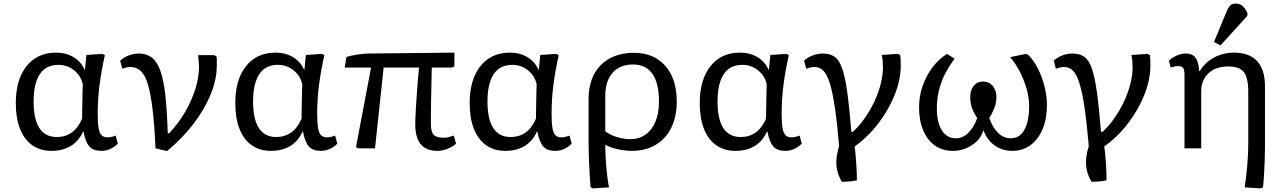

<svg xmlns="http://www.w3.org/2000/svg" viewBox="-20 -826 7134 1069"><path d="M266 14Q204 14 159.5 -17.5Q115 -49 91.5 -108.5Q68 -168 68 -252Q68 -383 128 -458Q188 -533 292 -533Q347 -533 389 -508Q431 -483 451 -438H453L461 -520L551 -526L564 -519Q555 -480 547.5 -438.5Q540 -397 534.5 -355.5Q529 -314 526.5 -273Q524 -232 524 -194Q524 -142 529 -113Q534 -84 546 -72.5Q558 -61 580 -61Q588 -61 601 -64Q614 -67 624 -71L636 -26Q617 -7 593.5 3.5Q570 14 545 14Q500 14 478 -10Q456 -34 445 -93H442Q427 -58 401.5 -34Q376 -10 342 2Q308 14 266 14ZM296 -63Q344 -63 379.5 -88.5Q415 -114 437 -165Q437 -180 437.5 -205Q438 -230 438.5 -259Q439 -288 439.5 -314Q440 -340 441 -357Q430 -405 392 -435Q354 -465 304 -465Q259 -465 228.5 -442Q198 -419 182.5 -373.5Q167 -328 167 -260Q167 -195 181.5 -151Q196 -107 224.5 -85Q253 -63 296 -63Z M910 15 846 0Q840 -130 829.5 -217Q819 -304 803.5 -356Q788 -408 764 -430.5Q740 -453 707 -453Q686 -453 661 -443L649 -488Q669 -507 697 -517.5Q725 -528 753 -528Q795 -528 824.5 -506Q854 -484 872.5 -433Q891 -382 900.5 -296.5Q910 -211 914 -84H922Q973 -138 1010 -201.5Q1047 -265 1067.5 -330Q1088 -395 1088 -453Q1088 -467 1086.5 -484Q1085 -501 1083 -519H1172L1185 -513Q1187 -505 1187 -495.5Q1187 -486 1187 -460Q1187 -385 1153.5 -302Q1120 -219 1058 -137.5Q996 -56 910 15Z M1488 14Q1426 14 1381.5 -17.5Q1337 -49 1313.5 -108.5Q1290 -168 1290 -252Q1290 -383 1350 -458Q1410 -533 1514 -533Q1569 -533 1611 -508Q1653 -483 1673 -438H1675L1683 -520L1773 -526L1786 -519Q1777 -480 1769.5 -438.5Q1762 -397 1756.5 -355.5Q1751 -314 1748.5 -273Q1746 -232 1746 -194Q1746 -142 1751 -113Q1756 -84 1768 -72.5Q1780 -61 1802 -61Q1810 -61 1823 -64Q1836 -67 1846 -71L1858 -26Q1839 -7 1815.5 3.5Q1792 14 1767 14Q1722 14 1700 -10Q1678 -34 1667 -93H1664Q1649 -58 1623.5 -34Q1598 -10 1564 2Q1530 14 1488 14ZM1518 -63Q1566 -63 1601.5 -88.5Q1637 -114 1659 -165Q1659 -180 1659.5 -205Q1660 -230 1660.5 -259Q1661 -288 1661.5 -314Q1662 -340 1663 -357Q1652 -405 1614 -435Q1576 -465 1526 -465Q1481 -465 1450.5 -442Q1420 -419 1404.5 -373.5Q1389 -328 1389 -260Q1389 -195 1403.5 -151Q1418 -107 1446.5 -85Q1475 -63 1518 -63Z M2417 14Q2353 14 2322.5 -23Q2292 -60 2292 -136Q2292 -150 2293 -174.5Q2294 -199 2296 -230.5Q2298 -262 2300.5 -298.5Q2303 -335 2306 -373.5Q2309 -412 2313 -450H2116L2068 0H1975L1962 -7L2046 -450H1899L1909 -509Q1921 -513 1937.5 -516.5Q1954 -520 1971.5 -522.5Q1989 -525 2005 -526.5Q2021 -528 2031 -528L2510 -533V-457L2497 -450H2384Q2382 -362 2381 -310.5Q2380 -259 2379.5 -230Q2379 -201 2379 -181Q2379 -161 2379 -136Q2379 -93 2394.5 -76Q2410 -59 2450 -59Q2463 -59 2474 -61.5Q2485 -64 2507 -71L2519 -26Q2508 -15 2490.5 -6Q2473 3 2454 8.5Q2435 14 2417 14Z M2793 14Q2731 14 2686.5 -17.5Q2642 -49 2618.5 -108.5Q2595 -168 2595 -252Q2595 -383 2655 -458Q2715 -533 2819 -533Q2874 -533 2916 -508Q2958 -483 2978 -438H2980L2988 -520L3078 -526L3091 -519Q3082 -480 3074.5 -438.5Q3067 -397 3061.5 -355.5Q3056 -314 3053.5 -273Q3051 -232 3051 -194Q3051 -142 3056 -113Q3061 -84 3073 -72.5Q3085 -61 3107 -61Q3115 -61 3128 -64Q3141 -67 3151 -71L3163 -26Q3144 -7 3120.5 3.5Q3097 14 3072 14Q3027 14 3005 -10Q2983 -34 2972 -93H2969Q2954 -58 2928.5 -34Q2903 -10 2869 2Q2835 14 2793 14ZM2823 -63Q2871 -63 2906.5 -88.5Q2942 -114 2964 -165Q2964 -180 2964.5 -205Q2965 -230 2965.5 -259Q2966 -288 2966.5 -314Q2967 -340 2968 -357Q2957 -405 2919 -435Q2881 -465 2831 -465Q2786 -465 2755.5 -442Q2725 -419 2709.5 -373.5Q2694 -328 2694 -260Q2694 -195 2708.5 -151Q2723 -107 2751.5 -85Q2780 -63 2823 -63Z M3281 223 3268 216Q3265 179 3262.5 135.5Q3260 92 3258.5 49.5Q3257 7 3257 -27V-273Q3257 -354 3287.5 -412Q3318 -470 3375 -501Q3432 -532 3510 -532Q3620 -532 3684 -459.5Q3748 -387 3748 -261Q3748 -177 3717.5 -115Q3687 -53 3630.5 -19.5Q3574 14 3497 14Q3473 14 3444 9.5Q3415 5 3390 -3Q3365 -11 3352 -19H3350Q3350 9 3351.5 42.5Q3353 76 3356 109.5Q3359 143 3363 171Q3367 199 3371 217ZM3488 -51Q3538 -51 3574 -76.5Q3610 -102 3629.5 -149Q3649 -196 3649 -260Q3649 -363 3612.5 -415Q3576 -467 3504 -467Q3432 -467 3391 -421Q3350 -375 3350 -292V-96Q3361 -85 3384 -74.5Q3407 -64 3435 -57.5Q3463 -51 3488 -51Z M4074 14Q4012 14 3967.5 -17.5Q3923 -49 3899.5 -108.5Q3876 -168 3876 -252Q3876 -383 3936 -458Q3996 -533 4100 -533Q4155 -533 4197 -508Q4239 -483 4259 -438H4261L4269 -520L4359 -526L4372 -519Q4363 -480 4355.5 -438.5Q4348 -397 4342.5 -355.5Q4337 -314 4334.5 -273Q4332 -232 4332 -194Q4332 -142 4337 -113Q4342 -84 4354 -72.5Q4366 -61 4388 -61Q4396 -61 4409 -64Q4422 -67 4432 -71L4444 -26Q4425 -7 4401.5 3.5Q4378 14 4353 14Q4308 14 4286 -10Q4264 -34 4253 -93H4250Q4235 -58 4209.5 -34Q4184 -10 4150 2Q4116 14 4074 14ZM4104 -63Q4152 -63 4187.5 -88.5Q4223 -114 4245 -165Q4245 -180 4245.5 -205Q4246 -230 4246.5 -259Q4247 -288 4247.5 -314Q4248 -340 4249 -357Q4238 -405 4200 -435Q4162 -465 4112 -465Q4067 -465 4036.5 -442Q4006 -419 3990.5 -373.5Q3975 -328 3975 -260Q3975 -195 3989.5 -151Q4004 -107 4032.5 -85Q4061 -63 4104 -63Z M4667 186Q4654 164 4646.5 141.5Q4639 119 4637 94.5Q4635 70 4639 43.5Q4643 17 4652 -13Q4641 -141 4628.5 -226Q4616 -311 4600.5 -361Q4585 -411 4564.5 -432Q4544 -453 4515 -453Q4494 -453 4469 -443L4457 -488Q4477 -507 4505 -517.5Q4533 -528 4561 -528Q4600 -528 4625.5 -511Q4651 -494 4668 -447.5Q4685 -401 4697 -315Q4709 -229 4720 -92H4729Q4766 -127 4796.5 -171Q4827 -215 4849.5 -263.5Q4872 -312 4884 -360.5Q4896 -409 4896 -453Q4896 -470 4894.5 -487Q4893 -504 4889 -520L4979 -526L4992 -519Q4994 -508 4994.5 -492.5Q4995 -477 4995 -460Q4995 -383 4962 -299.5Q4929 -216 4871.5 -140.5Q4814 -65 4738 -10Q4741 6 4743 29Q4745 52 4747 78Q4749 104 4750 130Q4751 156 4751 178Q4738 181 4722 183Q4706 185 4691.5 185.5Q4677 186 4667 186Z M5284 14Q5227 14 5185 -16Q5143 -46 5120 -100.5Q5097 -155 5097 -229Q5097 -289 5116.5 -346Q5136 -403 5171 -450Q5206 -497 5253 -526L5295 -499Q5263 -457 5240.5 -412Q5218 -367 5207 -319Q5196 -271 5196 -221Q5196 -145 5224 -100.5Q5252 -56 5301 -56Q5339 -56 5369.5 -84.5Q5400 -113 5421 -168Q5407 -190 5398 -209Q5389 -228 5385.5 -246.5Q5382 -265 5382 -285Q5382 -324 5401.5 -348Q5421 -372 5453 -372Q5486 -372 5507 -347.5Q5528 -323 5528 -285Q5528 -275 5526.5 -264Q5525 -253 5522 -241.5Q5519 -230 5514 -218.5Q5509 -207 5502.5 -194.5Q5496 -182 5488 -168Q5508 -113 5538.5 -84.5Q5569 -56 5608 -56Q5641 -56 5663.5 -77Q5686 -98 5698 -138.5Q5710 -179 5710 -236Q5710 -280 5696.5 -329Q5683 -378 5659 -425Q5635 -472 5604 -508L5693 -526L5706 -519Q5736 -490 5759 -444Q5782 -398 5795.5 -345Q5809 -292 5809 -242Q5809 -165 5785 -107.5Q5761 -50 5717.5 -18Q5674 14 5616 14Q5561 14 5518.5 -16Q5476 -46 5457 -98H5454Q5445 -66 5419.5 -40.5Q5394 -15 5359 -0.5Q5324 14 5284 14Z M6057 186Q6044 164 6036.5 141.5Q6029 119 6027 94.5Q6025 70 6029 43.5Q6033 17 6042 -13Q6031 -141 6018.5 -226Q6006 -311 5990.5 -361Q5975 -411 5954.5 -432Q5934 -453 5905 -453Q5884 -453 5859 -443L5847 -488Q5867 -507 5895 -517.5Q5923 -528 5951 -528Q5990 -528 6015.5 -511Q6041 -494 6058 -447.5Q6075 -401 6087 -315Q6099 -229 6110 -92H6119Q6156 -127 6186.5 -171Q6217 -215 6239.5 -263.5Q6262 -312 6274 -360.5Q6286 -409 6286 -453Q6286 -470 6284.5 -487Q6283 -504 6279 -520L6369 -526L6382 -519Q6384 -508 6384.5 -492.5Q6385 -477 6385 -460Q6385 -383 6352 -299.5Q6319 -216 6261.5 -140.5Q6204 -65 6128 -10Q6131 6 6133 29Q6135 52 6137 78Q6139 104 6140 130Q6141 156 6141 178Q6128 181 6112 183Q6096 185 6081.5 185.5Q6067 186 6057 186Z M6999 223 6910 217Q6914 193 6917.5 162.5Q6921 132 6924 99Q6927 66 6928.5 33.5Q6930 1 6930 -26V-312Q6930 -393 6905.5 -424.5Q6881 -456 6818 -456Q6772 -456 6738.5 -439Q6705 -422 6686.5 -391Q6668 -360 6668 -317V0H6575V-409Q6575 -437 6567.5 -447.5Q6560 -458 6540 -458Q6524 -458 6498 -450L6488 -488Q6507 -506 6532.5 -517Q6558 -528 6582 -528Q6618 -528 6635.5 -505.5Q6653 -483 6657 -430H6660Q6679 -462 6708 -485Q6737 -508 6773.5 -520.5Q6810 -533 6850 -533Q6936 -533 6979.5 -485.5Q7023 -438 7023 -346V-7Q7023 26 7021.5 69Q7020 112 7017.5 151.5Q7015 191 7012 216ZM6775 -573 6739 -592 6809 -761Q6820 -787 6830.5 -796.5Q6841 -806 6860 -806Q6882 -806 6897 -794Q6912 -782 6925 -753V-738Z"/></svg>

Font: Literata Variable Black
Style: Regular
Weight: 900
Designer: Latin by Veronika Burian and Jose Scaglione. Greek by Irene Vlachou. Cyrillic by Vera Evstafieva.
Foundry: TypeTogether
Version: Version 3.021